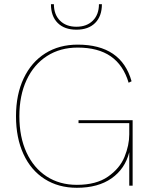

<svg xmlns="http://www.w3.org/2000/svg" viewBox="-20 -882 716 912"><path d="M610 -311V0H594V-159Q574 -80 510 -35Q446 10 345 10Q258 10 192.5 -31.5Q127 -73 91.5 -150Q56 -227 56 -330Q56 -433 92.5 -510Q129 -587 195 -628.5Q261 -670 349 -670Q556 -670 605 -496L591 -489Q566 -573 506 -614.5Q446 -656 349 -656Q266 -656 203.5 -616Q141 -576 106.5 -502.5Q72 -429 72 -330Q72 -231 106 -157.5Q140 -84 201.5 -44Q263 -4 345 -4Q437 -4 493 -43Q549 -82 571.5 -137Q594 -192 594 -244V-297H353V-311ZM343 -741Q286 -741 254 -773Q222 -805 222 -862H236Q236 -813 265 -784Q294 -755 343 -755Q392 -755 421 -784Q450 -813 450 -862H464Q464 -805 432 -773Q400 -741 343 -741Z"/></svg>

Font: Work Sans Hairline
Style: Regular
Weight: 400
Designer: Wei Huang
Foundry: Wei Huang
Version: Version 1.032